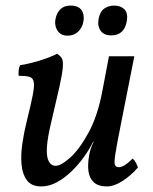

<svg xmlns="http://www.w3.org/2000/svg" viewBox="-20 -660 548 689"><path d="M128 9Q94 9 77.5 -12Q61 -33 57.5 -67.5Q54 -102 60 -143.5Q66 -185 76 -225Q91 -285 97.5 -318.5Q104 -352 101 -366.5Q98 -381 85 -384.5Q72 -388 47 -388Q46 -397 47 -407.5Q48 -418 52 -426Q67 -428 93.5 -434.5Q120 -441 146 -450.5Q172 -460 185 -467Q196 -460 201.5 -451.5Q207 -443 205.5 -420Q204 -397 193.5 -349.5Q183 -302 163 -218Q151 -168 148.5 -133.5Q146 -99 154.5 -82Q163 -65 180 -65Q199 -65 232 -94.5Q265 -124 298 -184.5Q331 -245 348 -337L371 -458H462L413 -210Q399 -140 394 -108Q389 -76 392.5 -68Q396 -60 407 -60Q425 -60 456 -91Q463 -85 467.5 -76.5Q472 -68 475 -59Q451 -31 420.5 -11Q390 9 363 9Q333 9 317 -5.5Q301 -20 297.5 -45Q294 -70 300 -103Q302 -115 306 -127Q310 -139 316 -151H314Q302 -126 282.5 -98.5Q263 -71 238 -46.5Q213 -22 185 -6.5Q157 9 128 9ZM379 -533Q353 -533 341 -550Q329 -567 334 -593Q339 -619 354.5 -629.5Q370 -640 390 -640Q413 -640 426.5 -626.5Q440 -613 435 -584Q426 -533 379 -533ZM223 -532Q197 -532 185.5 -551.5Q174 -571 180 -596Q185 -616 198 -628Q211 -640 233 -640Q262 -640 273 -623Q284 -606 279 -581Q275 -560 260 -546Q245 -532 223 -532Z"/></svg>

Font: Vollkorn
Style: Italic
Weight: 400
Italic angle: -11°
Designer: Friedrich Althausen
Foundry: Friedrich Althausen
Version: Version 5.001